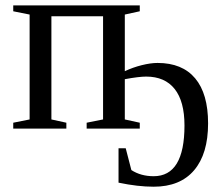

<svg xmlns="http://www.w3.org/2000/svg" viewBox="-20 -479 829 715"><path d="M754.9 -19.5Q754.9 93.8 702.9 155Q650.9 216.3 552.2 216.3Q493.2 216.3 421.4 201.2V73.2H448.2L469.2 154.3Q504.4 177.2 552.2 177.2Q667 177.2 667 -11.7Q667 -101.6 630.4 -147.7Q593.8 -193.8 524.4 -193.8Q497.6 -193.8 444.8 -184.1V-34.2L500.5 -22V0H302.7V-22L363.8 -34.2V-418.5H171.4V-34.2L227.1 -22V0H29.3V-22L90.3 -34.2V-424.8L29.3 -437V-459H500.5V-437L444.8 -424.8V-213.9Q474.6 -228 507.8 -236.3Q541 -244.6 566.9 -244.6Q658.7 -244.6 706.8 -187.3Q754.9 -129.9 754.9 -19.5Z"/></svg>

Font: Liberation Serif
Style: Regular
Weight: 400
Designer: Steve Matteson
Foundry: Ascender Corporation
Version: Version 2.1.5